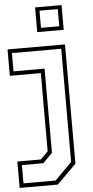

<svg xmlns="http://www.w3.org/2000/svg" viewBox="-70 -786 495 1022"><g transform="rotate(-5 177.0 -275.0)"><path d="M-7.5 200V59H118L158 18.5V-399H-7.5V-540H299.5V97L196.5 200ZM15 177.5H186.5L277.5 86V-518.5H14V-421H180V29L129.5 80H15ZM158 -618V-750H299.5V-618ZM180 -639H277.5V-730.5H180Z"/></g></svg>

Font: Tourney Thin ExtraLight
Style: Regular
Weight: 250
Version: Version 1.015